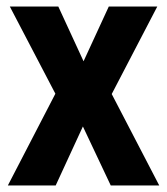

<svg xmlns="http://www.w3.org/2000/svg" viewBox="-20 -617 509 586"><path d="M149 -331 10 -597H158L235 -430L312 -597H460L321 -330L466 -51H318L233 -231L150 -51H4Z"/></svg>

Font: Noto Sans Tamil UI Condensed
Style: Bold
Weight: 700
Width: 3
Designer: Jelle Bosma - Monotype Design Team
Foundry: Monotype Imaging Inc.
Version: Version 2.004; ttfautohint (v1.8.4.7-5d5b)